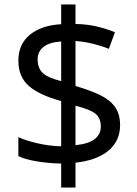

<svg xmlns="http://www.w3.org/2000/svg" viewBox="-20 -779 612 857"><path d="M253 -49Q198 -50 146 -58.5Q94 -67 62 -82V-167Q96 -151 149 -139Q202 -127 253 -126V-328Q154 -355 108 -396Q62 -437 62 -508Q62 -582 113.5 -624Q165 -666 253 -671V-759H317V-672Q370 -671 413.5 -660.5Q457 -650 493 -635L466 -561Q434 -574 395.5 -583.5Q357 -593 317 -596V-395Q383 -376 427 -354.5Q471 -333 493.5 -301.5Q516 -270 516 -220Q516 -150 464 -106.5Q412 -63 317 -53V58H253ZM253 -594Q199 -590 173.5 -569Q148 -548 148 -515Q148 -475 170.5 -453.5Q193 -432 253 -417ZM317 -131Q376 -137 403 -158.5Q430 -180 430 -214Q430 -252 406 -271.5Q382 -291 317 -307Z"/></svg>

Font: Noto Sans Nabataean
Style: Regular
Weight: 400
Designer: Monotype Design Team
Foundry: Monotype Imaging Inc.
Version: Version 2.001; ttfautohint (v1.8.4.7-5d5b)